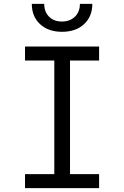

<svg xmlns="http://www.w3.org/2000/svg" viewBox="-20 -970 640 990"><path d="M109 0V-72H260V-658H109V-730H491V-658H341V-72H491V0ZM300 -806Q229 -806 186.5 -845.5Q144 -885 144 -950H208Q208 -909 233 -884Q258 -859 299 -859Q341 -859 366.5 -884Q392 -909 392 -950H456Q456 -885 413.5 -845.5Q371 -806 300 -806Z"/></svg>

Font: JetBrains Mono NL Light
Style: Regular
Weight: 300
Monospace: yes
Designer: Philipp Nurullin, Konstantin Bulenkov
Foundry: JetBrains
Version: Version 2.305; ttfautohint (v1.8.4.7-5d5b)